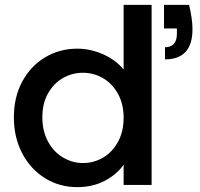

<svg xmlns="http://www.w3.org/2000/svg" viewBox="-20 -760 821 789"><path d="M37 -278Q37 -361 71.5 -425Q106 -489 165.5 -524.5Q225 -560 298 -560Q352 -560 404.5 -536.5Q457 -513 488 -474V-740H603V0H488V-83Q460 -43 410.5 -17Q361 9 297 9Q225 9 165.5 -27.5Q106 -64 71.5 -129.5Q37 -195 37 -278ZM757 -740Q771 -682 771 -640Q771 -516 658 -516V-566Q707 -566 707 -622V-643H654V-740ZM488 -276Q488 -333 464.5 -375Q441 -417 403 -439Q365 -461 321 -461Q277 -461 239 -439.5Q201 -418 177.5 -376.5Q154 -335 154 -278Q154 -221 177.5 -178Q201 -135 239.5 -112.5Q278 -90 321 -90Q365 -90 403 -112Q441 -134 464.5 -176.5Q488 -219 488 -276Z"/></svg>

Font: MSTAGE Medium
Style: Regular
Weight: 500
Designer: Ninad Kale (Devanagari), Jonny Pinhorn (Latin)
Foundry: Indian Type Foundry
Version: 4.004